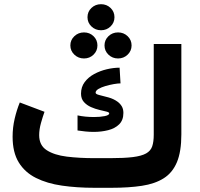

<svg xmlns="http://www.w3.org/2000/svg" viewBox="-20 -894 950 914"><path d="M429.7 -141.1H502.9Q571.3 -141.1 612.5 -146.2Q653.8 -151.4 675.5 -163.6Q697.3 -175.8 704.6 -197.5Q711.9 -219.2 711.9 -252.9V-684.6H843.3V-254.4Q843.3 -172.4 822.3 -122.1Q801.3 -71.8 759.5 -45.4Q717.8 -19 655.5 -9.5Q593.3 0 510.3 0H429.7Q346.2 0 275.1 -10.3Q204.1 -20.5 151.4 -46.9Q98.6 -73.2 69.3 -120.8Q40 -168.5 40 -243.2Q40 -287.1 49.8 -328.9Q59.6 -370.6 74.2 -406.2L191.9 -361.8Q183.6 -338.9 175 -308.3Q166.5 -277.8 166.5 -250.5Q166.5 -202.1 202.4 -179Q238.3 -155.8 298.1 -148.4Q357.9 -141.1 429.7 -141.1ZM349.1 -344.7Q385.3 -336.9 427.7 -336.9Q457 -336.9 478.5 -341.3Q500 -345.7 500 -354.5Q500 -359.4 486.6 -362.8Q473.1 -366.2 453.1 -370.8Q433.1 -375.5 413.1 -384.3Q393.1 -393.1 379.4 -408.4Q365.7 -423.8 365.7 -448.2Q365.7 -480 383.1 -503.2Q400.4 -526.4 428.2 -541.5Q456.1 -556.6 488 -564.2Q520 -571.8 549.3 -571.8L553.7 -497.1Q541.5 -497.1 521.7 -493.7Q502 -490.2 481.9 -484.4Q461.9 -478.5 448.5 -470.5Q435.1 -462.4 435.1 -452.6Q435.1 -445.8 453.4 -441.4Q471.7 -437 496.6 -430.2Q521.5 -423.3 540.5 -409.2Q552.7 -399.9 560.1 -387.2Q567.4 -374.5 567.4 -356.4Q567.4 -321.8 547.1 -302Q526.9 -282.2 494.6 -274.2Q462.4 -266.1 426.3 -266.1Q406.7 -266.1 387 -268.1Q367.2 -270 349.1 -272.9ZM396.5 -812Q396.5 -838.4 415.3 -856.2Q434.1 -874 460.9 -874Q487.8 -874 506.3 -856.2Q524.9 -838.4 524.9 -812Q524.9 -786.1 506.3 -768.1Q487.8 -750 460.9 -750Q434.1 -750 415.3 -768.1Q396.5 -786.1 396.5 -812ZM477.5 -677.7Q477.5 -703.6 496.3 -721.7Q515.1 -739.7 542 -739.7Q568.8 -739.7 587.6 -721.7Q606.4 -703.6 606.4 -677.7Q606.4 -651.9 587.6 -633.8Q568.8 -615.7 542 -615.7Q515.1 -615.7 496.3 -633.8Q477.5 -651.9 477.5 -677.7ZM314.9 -677.7Q314.9 -703.6 334 -721.7Q353 -739.7 379.9 -739.7Q406.7 -739.7 425.3 -721.7Q443.8 -703.6 443.8 -677.7Q443.8 -651.9 425.3 -633.8Q406.7 -615.7 379.9 -615.7Q353 -615.7 334 -633.8Q314.9 -651.9 314.9 -677.7Z"/></svg>

Font: Vazirmatn RD UI ExtraBold
Style: Regular
Weight: 800
Designer: Saber Rastikerdar
Foundry: Saber Rastikerdar
Version: Version 33.003